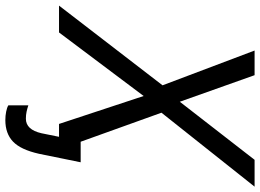

<svg xmlns="http://www.w3.org/2000/svg" viewBox="-196 -610 950 701"><g transform="rotate(90 278.5 -259.0)"><path d="M-52 0 239 -378 112 -714H202L299 -441L511 -714H609L339 -374L445 -79H520L489 73Q474 140 444.5 168Q415 196 366 196Q350 196 335 193Q320 190 312 185V112Q324 116 335.5 118.5Q347 121 361 121Q401 121 414 64L427 0H380L278 -309L46 0Z"/></g></svg>

Font: BC Sans
Style: Italic
Weight: 400
Italic angle: -12°
Designer: Monotype Design Team
Designer: Province of B.C.
Foundry: Monotype Imaging Inc.
Version: Version 2.000;GOOG;noto-source:20170915:90ef993387c0